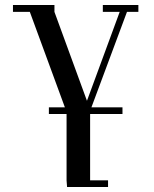

<svg xmlns="http://www.w3.org/2000/svg" viewBox="-20 -459 619 773"><path d="M32.2 -411.1V-439H199.2V-411.1L330.1 -53.2L461.9 -411.1H394V-439H537.1V-411.1H491.2L348.1 -26.9H473.1V0H342.8V267.1H415V293.9H250L248 267.1V0H176.8V-26.9H241.2L100.1 -411.1Z"/></svg>

Font: Dehuti Alt
Style: Bold
Weight: 700
Version: Version 1.2